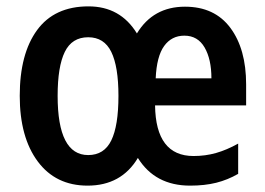

<svg xmlns="http://www.w3.org/2000/svg" viewBox="-20 -573 833 603"><path d="M561 -552Q654 -552 703.5 -485.5Q753 -419 753 -308V-242H467Q469 -83 588 -83Q625 -83 658.5 -92.5Q692 -102 728 -122V-27Q695 -8 659 1Q623 10 577 10Q467 10 413 -77Q361 10 255 10Q155 10 98.5 -66Q42 -142 42 -272Q42 -404 96.5 -478.5Q151 -553 258 -553Q358 -553 410 -468Q461 -552 561 -552ZM559 -461Q519 -461 495.5 -428.5Q472 -396 469 -327H644Q644 -387 622.5 -424Q601 -461 559 -461ZM257 -456Q206 -456 183.5 -410Q161 -364 161 -272Q161 -86 257 -86Q307 -86 329.5 -132Q352 -178 352 -272Q352 -364 329.5 -410Q307 -456 257 -456Z"/></svg>

Font: Noto Sans Lao Looped Condensed SemiBold
Style: Regular
Weight: 600
Width: 3
Designer: Mark Frömberg, Ben Mitchell
Foundry: The Fontpad Ltd
Version: Version 1.002; ttfautohint (v1.8.4.7-5d5b)